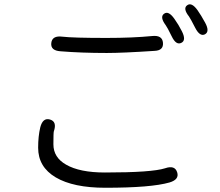

<svg xmlns="http://www.w3.org/2000/svg" viewBox="-20 -853 1040 906"><path d="M477 33Q326 33 243 -16Q160 -65 160 -156Q160 -210 170 -252Q182 -299 216 -289Q250 -279 234 -233Q232 -227 232 -172Q232 -110 292 -76Q356 -39 475 -39Q697 -39 759 -59Q805 -75 816 -40Q827 -6 780 8Q693 33 477 33ZM484 -603Q364 -603 266 -611Q218 -614 222 -650Q226 -686 274 -680Q324 -674 483 -674Q606 -674 698 -683Q746 -688 749 -651Q752 -615 710 -613Q559 -603 484 -603ZM836 -651Q811 -638 790 -682Q769 -725 762 -734Q733 -773 754 -788Q775 -804 803 -764Q823 -736 838 -706Q860 -663 836 -651ZM947 -691Q923 -679 901 -722Q879 -765 872 -775Q842 -813 863 -828Q884 -844 912 -805Q929 -781 948 -746Q971 -704 947 -691Z"/></svg>

Font: Resource Han Rounded JP Normal
Style: Regular
Weight: 350
Designer: Cyano Hao (round all glyphs); Ryoko NISHIZUKA 西塚涼子 (kana, bopomofo & ideographs); Paul D. Hunt (Latin, Greek & Cyrillic)
Foundry: Cyano Hao
Version: 0.990